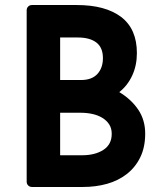

<svg xmlns="http://www.w3.org/2000/svg" viewBox="-20 -743 659 763"><path d="M557 -212Q557 -158 537.5 -118Q518 -78 484 -51.5Q450 -25 405.5 -12.5Q361 0 310 0H107Q98 0 92 -6Q86 -12 86 -21V-702Q86 -711 92 -717Q98 -723 107 -723H285Q399 -723 461.5 -675.5Q524 -628 524 -532Q524 -483 505.5 -443Q487 -403 454 -377Q502 -348 529.5 -307Q557 -266 557 -212ZM219 -425H302Q345 -425 367 -449Q389 -473 389 -512Q389 -554 363 -574Q337 -594 289 -594H219ZM424 -211Q424 -233 414 -248.5Q404 -264 387 -274.5Q370 -285 347.5 -290Q325 -295 299 -295H219V-126H306Q358 -126 391 -147.5Q424 -169 424 -211Z"/></svg>

Font: Stadtwerke
Style: Bold
Weight: 700
Designer: Santiago Orozco
Foundry: Typemade
Version: Version 1.003